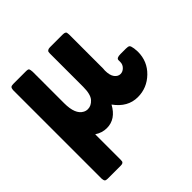

<svg xmlns="http://www.w3.org/2000/svg" viewBox="-177 -618 973 973"><g transform="rotate(-45 309.0 -132.0)"><path d="M33 186V-450Q34 -462 38.5 -466.5Q43 -471 56 -471H146Q162 -471 165 -466Q168 -461 169 -445V-219Q169 -140 209 -119Q220 -113 233 -113Q257 -113 276.5 -134.5Q296 -156 296 -210V-449Q296 -456 297 -460Q298 -464 303.5 -467.5Q309 -471 319 -471H410Q421 -471 426 -468Q431 -465 431.5 -461.5Q432 -458 433 -449V-204Q433 -202 432.5 -197.5Q432 -193 432 -191Q432 -156 445 -139Q458 -122 476 -122Q492 -122 505 -135Q518 -148 518 -166V-179Q518 -194 547 -194H586Q602 -194 607.5 -189.5Q613 -185 616 -165Q618 -149 618 -140Q618 -71 569.5 -24Q521 23 455 23Q383 23 334 -45Q297 23 233 23Q199 23 169 3V185Q169 193 168 197Q167 201 162.5 204Q158 207 149 207H54Q42 207 38 202.5Q34 198 33 186Z"/></g></svg>

Font: CMU Sans Serif
Style: Bold
Weight: 700
Version: Version 0.7.0